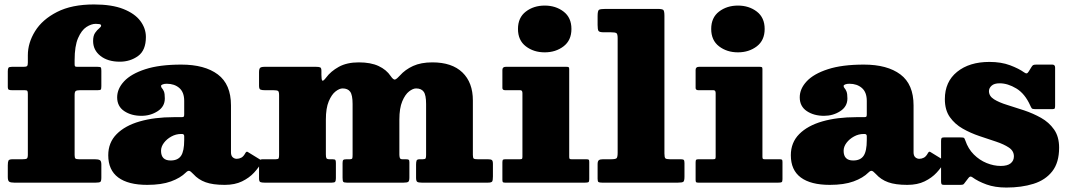

<svg xmlns="http://www.w3.org/2000/svg" viewBox="-20 -820 4800 862"><path d="M315 -393.5V-124Q315 -111.5 318.8 -108.2Q322.5 -105 335.5 -105H406.5Q421 -105 428 -101.2Q435 -97.5 435 -81.5V-23Q435 -7 430.5 -3.5Q426 0 409.5 0H43.5Q28 0 21.5 -4.2Q15 -8.5 15 -25.5V-77.5Q15 -93 18 -99Q21 -105 36.5 -105H80.5Q95.5 -105 100.2 -108Q105 -111 105 -126V-398Q105 -408 103 -411.5Q101 -415 91.5 -415H35.5Q24 -415 19.5 -417.2Q15 -419.5 15 -431V-500Q15 -511.5 18 -515.8Q21 -520 33.5 -520H85.5Q98 -520 101.5 -523.5Q105 -527 105 -539V-572Q105 -627.5 137.5 -680Q170 -732.5 236 -766.2Q302 -800 402 -800Q482.5 -800 534 -779.5Q585.5 -759 610.2 -725.8Q635 -692.5 635 -654Q635 -594 599.8 -568.5Q564.5 -543 518 -543Q464 -543 431 -569Q398 -595 398 -636Q398 -659.5 407 -672.5Q416 -685.5 425 -692.5Q434 -699.5 434 -705Q434 -710.5 425.8 -711.8Q417.5 -713 410 -713Q390 -713 368 -698.8Q346 -684.5 330.5 -649Q315 -613.5 315 -550V-531.5Q315 -523.5 317.5 -521.8Q320 -520 327.5 -520H418Q430.5 -520 432.8 -517Q435 -514 435 -502V-433.5Q435 -421 432.5 -418Q430 -415 417.5 -415H338.5Q324.5 -415 319.8 -411.2Q315 -407.5 315 -393.5Z M466 -123Q466 -180 503.8 -218Q541.5 -256 607.8 -275Q674 -294 760 -294H794Q802.5 -294 804.8 -296Q807 -298 807 -307V-367Q807 -406 785 -425Q763 -444 729 -444Q718 -444 710.5 -441.2Q703 -438.5 703 -434Q703 -428.5 707.2 -424Q711.5 -419.5 715.8 -409.8Q720 -400 720 -378Q720 -341.5 687.8 -320.8Q655.5 -300 615 -300Q569.5 -300 537.8 -321.2Q506 -342.5 506 -383Q506 -421.5 537.2 -455Q568.5 -488.5 632.2 -509.2Q696 -530 794 -530Q899 -530 958 -485.8Q1017 -441.5 1017 -347V-136Q1017 -121 1024.8 -114Q1032.5 -107 1043 -107Q1053.5 -107 1063.5 -112.2Q1073.5 -117.5 1082 -133.5Q1087 -142 1093.5 -137L1150.5 -102Q1157 -98 1153.5 -90Q1142 -68 1120.5 -44.8Q1099 -21.5 1066.8 -5.8Q1034.5 10 989 10H988.5Q935.5 10 903 -1.8Q870.5 -13.5 848 -38.5Q835.5 -52 829.2 -53Q823 -54 814.5 -45.5Q790 -21 747.5 -5.5Q705 10 641 10Q555.5 10 510.8 -23.2Q466 -56.5 466 -123ZM703 -143Q703 -99.5 746 -99.5Q778.5 -99.5 792.8 -120.5Q807 -141.5 807 -191V-208.5Q807 -218.5 797 -218.5H793Q770 -218.5 749.5 -207.2Q729 -196 716 -178.8Q703 -161.5 703 -143Z M1143 -19V-83Q1143 -93.5 1145.5 -99.2Q1148 -105 1159.5 -105H1217.5Q1229 -105 1231 -109.2Q1233 -113.5 1233 -125V-392Q1233 -408 1228.5 -411.5Q1224 -415 1207.5 -415H1170Q1155.5 -415 1149.2 -417.8Q1143 -420.5 1143 -435V-495.5Q1143 -511 1148 -515.5Q1153 -520 1167.5 -520H1399Q1412 -520 1417.5 -517.5Q1423 -515 1423 -502V-484Q1423 -461 1427.2 -458Q1431.5 -455 1444 -471.5Q1465 -500 1501.2 -520Q1537.5 -540 1591 -540Q1644.5 -540 1679.8 -523.5Q1715 -507 1734 -478.5Q1746.5 -460 1754.5 -463.2Q1762.5 -466.5 1775.5 -481Q1799 -507.5 1834.5 -523.8Q1870 -540 1921 -540Q2009 -540 2056 -494.8Q2103 -449.5 2103 -369V-124Q2103 -110.5 2107.2 -107.8Q2111.5 -105 2125.5 -105H2170.5Q2183.5 -105 2188.2 -101.5Q2193 -98 2193 -84V-28Q2193 -11.5 2190 -5.8Q2187 0 2170.5 0H1873.5Q1858 0 1853 -3.8Q1848 -7.5 1848 -22V-81Q1848 -92.5 1850.2 -98.8Q1852.5 -105 1863.5 -105H1877.5Q1888.5 -105 1890.8 -109Q1893 -113 1893 -124V-353Q1893 -393.5 1882.2 -408.2Q1871.5 -423 1848 -423Q1834 -423 1816.5 -409.5Q1799 -396 1786 -365.2Q1773 -334.5 1773 -283V-126Q1773 -118 1775 -111.5Q1777 -105 1786.5 -105H1801.5Q1811 -105 1814.5 -103Q1818 -101 1818 -92V-23Q1818 -7.5 1813 -3.8Q1808 0 1792 0H1537.5Q1524 0 1521 -4Q1518 -8 1518 -22V-88Q1518 -98.5 1521.2 -101.8Q1524.5 -105 1535.5 -105H1549.5Q1560.5 -105 1561.8 -109.8Q1563 -114.5 1563 -125V-353Q1563 -393.5 1552.2 -408.2Q1541.5 -423 1518 -423Q1504 -423 1486.5 -409.5Q1469 -396 1456 -365.2Q1443 -334.5 1443 -283V-127Q1443 -114.5 1445.5 -109.8Q1448 -105 1460.5 -105H1473Q1483.5 -105 1485.8 -101.5Q1488 -98 1488 -88V-20Q1488 -8.5 1485 -4.2Q1482 0 1469.5 0H1167.5Q1155 0 1149 -2.5Q1143 -5 1143 -19Z M2305.5 -690Q2305.5 -741 2340.8 -768Q2376 -795 2425.5 -795Q2475 -795 2510.2 -768Q2545.5 -741 2545.5 -690Q2545.5 -639 2510.2 -612Q2475 -585 2425.5 -585Q2376 -585 2340.8 -612Q2305.5 -639 2305.5 -690ZM2316 -415H2248.5Q2235.5 -415 2235.5 -425V-506Q2235.5 -520 2250.5 -520H2523Q2530 -520 2532.8 -518.5Q2535.5 -517 2535.5 -510V-117.5Q2535.5 -110 2537 -107.5Q2538.5 -105 2546 -105H2611.5Q2620 -105 2622.8 -103.2Q2625.5 -101.5 2625.5 -93V-15.5Q2625.5 -4.5 2621.8 -2.2Q2618 0 2606.5 0H2247.5Q2240 0 2237.8 -2.2Q2235.5 -4.5 2235.5 -12.5V-90.5Q2235.5 -100 2237.8 -102.5Q2240 -105 2249 -105H2312.5Q2320.5 -105 2323 -106.5Q2325.5 -108 2325.5 -116V-402Q2325.5 -415 2316 -415Z M2723.5 -675H2691.5Q2670.5 -675 2666.8 -681.5Q2663 -688 2663 -708V-748Q2663 -771.5 2669 -775.8Q2675 -780 2698.5 -780H2931.5Q2952.5 -780 2957.8 -775.5Q2963 -771 2963 -749V-131Q2963 -113.5 2967.2 -109.2Q2971.5 -105 2988.5 -105H3036.5Q3046.5 -105 3049.8 -102Q3053 -99 3053 -88V-27Q3053 -8 3048 -4Q3043 0 3023.5 0H2683.5Q2671.5 0 2667.2 -2.5Q2663 -5 2663 -17V-83Q2663 -96 2668.2 -100.5Q2673.5 -105 2686.5 -105H2722.5Q2743 -105 2748 -109.5Q2753 -114 2753 -135V-649Q2753 -668 2747 -671.5Q2741 -675 2723.5 -675Z M3173 -690Q3173 -741 3208.2 -768Q3243.5 -795 3293 -795Q3342.5 -795 3377.8 -768Q3413 -741 3413 -690Q3413 -639 3377.8 -612Q3342.5 -585 3293 -585Q3243.5 -585 3208.2 -612Q3173 -639 3173 -690ZM3183.5 -415H3116Q3103 -415 3103 -425V-506Q3103 -520 3118 -520H3390.5Q3397.5 -520 3400.2 -518.5Q3403 -517 3403 -510V-117.5Q3403 -110 3404.5 -107.5Q3406 -105 3413.5 -105H3479Q3487.5 -105 3490.2 -103.2Q3493 -101.5 3493 -93V-15.5Q3493 -4.5 3489.2 -2.2Q3485.5 0 3474 0H3115Q3107.5 0 3105.2 -2.2Q3103 -4.5 3103 -12.5V-90.5Q3103 -100 3105.2 -102.5Q3107.5 -105 3116.5 -105H3180Q3188 -105 3190.5 -106.5Q3193 -108 3193 -116V-402Q3193 -415 3183.5 -415Z M3530.5 -123Q3530.5 -180 3568.2 -218Q3606 -256 3672.2 -275Q3738.5 -294 3824.5 -294H3858.5Q3867 -294 3869.2 -296Q3871.5 -298 3871.5 -307V-367Q3871.5 -406 3849.5 -425Q3827.5 -444 3793.5 -444Q3782.5 -444 3775 -441.2Q3767.5 -438.5 3767.5 -434Q3767.5 -428.5 3771.8 -424Q3776 -419.5 3780.2 -409.8Q3784.5 -400 3784.5 -378Q3784.5 -341.5 3752.2 -320.8Q3720 -300 3679.5 -300Q3634 -300 3602.2 -321.2Q3570.5 -342.5 3570.5 -383Q3570.5 -421.5 3601.8 -455Q3633 -488.5 3696.8 -509.2Q3760.5 -530 3858.5 -530Q3963.5 -530 4022.5 -485.8Q4081.5 -441.5 4081.5 -347V-136Q4081.5 -121 4089.2 -114Q4097 -107 4107.5 -107Q4118 -107 4128 -112.2Q4138 -117.5 4146.5 -133.5Q4151.5 -142 4158 -137L4215 -102Q4221.5 -98 4218 -90Q4206.5 -68 4185 -44.8Q4163.5 -21.5 4131.2 -5.8Q4099 10 4053.5 10H4053Q4000 10 3967.5 -1.8Q3935 -13.5 3912.5 -38.5Q3900 -52 3893.8 -53Q3887.5 -54 3879 -45.5Q3854.5 -21 3812 -5.5Q3769.5 10 3705.5 10Q3620 10 3575.2 -23.2Q3530.5 -56.5 3530.5 -123ZM3767.5 -143Q3767.5 -99.5 3810.5 -99.5Q3843 -99.5 3857.2 -120.5Q3871.5 -141.5 3871.5 -191V-208.5Q3871.5 -218.5 3861.5 -218.5H3857.5Q3834.5 -218.5 3814 -207.2Q3793.5 -196 3780.5 -178.8Q3767.5 -161.5 3767.5 -143Z M4605.5 -346Q4581.5 -399.5 4543 -422.8Q4504.5 -446 4468 -446Q4443.5 -446 4431.8 -435.2Q4420 -424.5 4420 -411Q4420 -388.5 4442.8 -374.2Q4465.5 -360 4501.5 -349Q4537.5 -338 4577.8 -324.5Q4618 -311 4653.8 -291Q4689.5 -271 4712.2 -238.8Q4735 -206.5 4735 -157Q4735 -90 4704.2 -50.8Q4673.5 -11.5 4620 5.2Q4566.5 22 4498 22Q4447 22 4409 8.2Q4371 -5.5 4345 -24.5Q4335.5 -31.5 4328 -21L4313 -1.5Q4308.5 5 4305.5 7.5Q4302.5 10 4291 10H4218Q4209.5 10 4207.2 6.5Q4205 3 4205 -6V-186.5Q4205 -195 4206.8 -199Q4208.5 -203 4217 -203H4292.5Q4305.5 -203 4308 -201Q4310.5 -199 4314 -189Q4326.5 -152 4352 -126.5Q4377.5 -101 4409.5 -88Q4441.5 -75 4473 -75Q4503 -75 4517.5 -86.8Q4532 -98.5 4532 -118Q4532 -142.5 4509.5 -157.5Q4487 -172.5 4451.8 -184.2Q4416.5 -196 4377 -209.2Q4337.5 -222.5 4302.2 -242.5Q4267 -262.5 4244.5 -294.2Q4222 -326 4222 -375Q4222 -453 4277 -497.5Q4332 -542 4422 -542Q4475 -542 4514.8 -527Q4554.5 -512 4578 -495Q4585 -490 4589.2 -490.5Q4593.5 -491 4598.5 -499L4610.5 -518.5Q4614.5 -525.5 4618.5 -527.8Q4622.5 -530 4633.5 -530H4704.5Q4717 -530 4717 -516.5V-345.5Q4717 -337.5 4715.5 -333.8Q4714 -330 4705.5 -330H4627Q4615 -330 4612 -334Q4609 -338 4605.5 -346Z"/></svg>

Font: Besley* Fatface
Style: Regular
Weight: 900
Designer: Owen Earl
Foundry: indestructible type*
Version: Version 3.000; ttfautohint (v1.8.3)